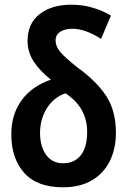

<svg xmlns="http://www.w3.org/2000/svg" viewBox="-20 -785 540 815"><path d="M247 10Q137 10 82.5 -51.5Q28 -113 28 -215Q28 -299 71.5 -359Q115 -419 196 -447Q149 -484 123 -524Q97 -564 97 -611Q97 -685 148 -725Q199 -765 283 -765Q331 -765 373 -752.5Q415 -740 451 -719L409 -620Q374 -642 344 -652.5Q314 -663 288 -663Q255 -663 235.5 -650Q216 -637 216 -614Q216 -587 237.5 -562.5Q259 -538 311 -497Q391 -439 431.5 -376.5Q472 -314 472 -222Q472 -153 446 -101Q420 -49 370 -19.5Q320 10 247 10ZM248 -92Q296 -92 323 -126Q350 -160 350 -225Q350 -275 328 -316Q306 -357 258 -389Q208 -372 179 -325.5Q150 -279 150 -221Q150 -164 175.5 -128Q201 -92 248 -92Z"/></svg>

Font: Noto Sans Mono ExtraCondensed
Style: Bold
Weight: 700
Width: 2
Designer: Monotype Design Team
Foundry: Monotype Imaging Inc.
Version: Version 2.014